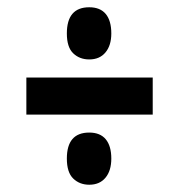

<svg xmlns="http://www.w3.org/2000/svg" viewBox="-20 -614 488 523"><path d="M51.8 -301.8V-402.8H396V-301.8ZM162.1 -182.1Q162.1 -252.9 223.1 -252.9Q252.9 -252.9 268.1 -234.6Q283.2 -216.3 283.2 -182.1Q283.2 -148.9 267.3 -129.9Q251.5 -110.8 223.1 -110.8Q196.8 -110.8 179.4 -127.7Q162.1 -144.5 162.1 -182.1ZM162.1 -522.9Q162.1 -594.2 223.1 -594.2Q252.9 -594.2 268.1 -575.9Q283.2 -557.6 283.2 -522.9Q283.2 -490.2 267.3 -471.2Q251.5 -452.1 223.1 -452.1Q196.8 -452.1 179.4 -468.8Q162.1 -485.4 162.1 -522.9Z"/></svg>

Font: TypoPRO Open Sans Condensed
Style: Bold
Weight: 700
Width: 3
Foundry: Ascender Corporation
Version: Version 1.11